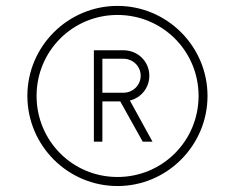

<svg xmlns="http://www.w3.org/2000/svg" viewBox="-20 -623 796 651"><path d="M378.4 -603C210 -603 72.8 -465.8 72.8 -297.9C72.8 -129.4 210 7.8 378.4 7.8C546.4 7.8 683.6 -129.4 683.6 -297.9C683.6 -465.8 546.4 -603 378.4 -603ZM378.4 -22.9C225.6 -22.9 104 -145.5 104 -297.9C104 -449.7 225.6 -572.3 378.4 -572.3C531.2 -572.3 653.3 -449.7 653.3 -297.9C653.3 -145.5 531.2 -22.9 378.4 -22.9ZM486.3 -366.2C486.3 -414.6 447.3 -452.6 398.4 -452.6H298.3V-142.6H327.1V-279.3H387.7L463.9 -142.6H497.1L420.4 -282.2C458.5 -291.5 486.3 -325.2 486.3 -366.2ZM327.1 -423.8H398.4C430.7 -423.8 457 -398.4 457 -366.2C457 -334 430.7 -308.6 398.4 -308.6H327.1Z"/></svg>

Font: Now Light
Style: Regular
Weight: 300
Designer: Alfredo Marco Pradil
Foundry: Alfredo Marco Pradil
Version: Version 1.200;hotconv 1.0.109;makeotfexe 2.5.65596